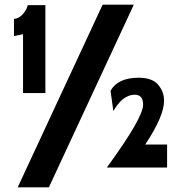

<svg xmlns="http://www.w3.org/2000/svg" viewBox="-20 -720 773 825"><path d="M555 -700 190 85H56L421 -700ZM698 0H439Q595 -214 595 -270Q595 -313 559 -313Q541 -313 524 -304Q507 -295 495.5 -282Q484 -269 477.5 -259.5Q471 -250 467 -243L455 -330Q486 -386 576 -386Q634 -386 659.5 -356Q685 -326 685 -287Q685 -221 604 -99H698ZM175 -320H79V-573L40 -565V-639Q59 -639 77 -658Q95 -677 99 -698H175Z"/></svg>

Font: Cabin
Style: Bold
Weight: 700
Designer: Pablo Impallari
Foundry: Pablo Impallari. www.impallari.com Igino Marini. www.ikern.com
Version: Version 1.005